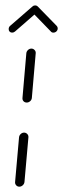

<svg xmlns="http://www.w3.org/2000/svg" viewBox="-20 -701 237 721"><path d="M52.6 0Q45.2 0 40.6 -5.4Q35.9 -10.7 36.7 -17.8L51.5 -185.2Q52.2 -192.6 57.8 -197.8Q63.3 -203 70.4 -203Q77.4 -203 82.4 -197.8Q87.4 -192.6 86.7 -185.2L71.9 -17.8Q71.1 -10.4 65.4 -5.2Q59.6 0 52.6 0ZM80.4 -315.9Q73 -315.9 68.3 -320.9Q63.7 -325.9 64.4 -333.3L78.9 -501.1Q79.6 -508.1 85.2 -513.3Q90.7 -518.5 97.8 -518.5Q104.8 -518.5 109.8 -513.3Q114.8 -508.1 114.1 -501.1L99.6 -333.3Q98.9 -325.9 93.1 -320.9Q87.4 -315.9 80.4 -315.9ZM111.9 -680.7Q117.8 -680.7 121.5 -677Q125.2 -673.3 125.2 -667.8Q125.2 -660 120 -655.6L36.3 -582.6Q31.5 -578.5 25.6 -578.5Q20 -578.5 16.3 -582Q12.6 -585.6 12.6 -591.5Q12.6 -599.3 17.8 -603.7L101.9 -676.7Q105.9 -680.7 111.9 -680.7ZM122.2 -676.3 193 -603.7Q196.7 -600 196.7 -594.4Q196.7 -587.8 191.9 -583.1Q187 -578.5 180.4 -578.5Q174.4 -578.5 171.1 -582.6L100.7 -655.2Z"/></svg>

Font: 26F Galaxy Sans Light
Style: Italic
Weight: 300
Italic angle: -5°
Designer: C₂₉H₂₅N₃O₅
Version: Version 1.200